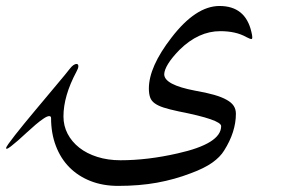

<svg xmlns="http://www.w3.org/2000/svg" viewBox="-161 -420 936 629"><path d="M662.6 -315.4Q665.5 -303.7 665.5 -297.9Q665.5 -292 662.1 -292Q658.7 -292 645.5 -298.8Q611.8 -317.9 560.5 -317.9Q489.3 -317.9 427.2 -256.8Q402.3 -231.4 389.9 -211.2Q377.4 -190.9 377 -176.8Q377 -142.1 478 -123Q514.6 -116.7 540 -109.4Q565.4 -102.1 581.5 -93Q597.7 -84 604.7 -73Q611.8 -62 611.8 -47.4Q611.8 12.2 573.2 73.2Q560.5 94.2 534.4 112.8Q508.3 131.3 464.4 147.5Q411.1 168 353.3 178.5Q295.4 189 226.1 189Q176.3 189 135.7 173.1Q95.2 157.2 66.4 128.2Q37.6 99.1 22 57.9Q6.3 16.6 6.3 -33.2Q6.3 -39.6 0 -39.6Q-6.3 -39.6 -18.1 -31.7Q-29.8 -23.9 -43.9 -12Q-58.1 0 -73 13.9Q-87.9 27.8 -101.3 39.6Q-114.7 51.3 -125 59.3Q-135.3 67.4 -139.2 67.4Q-141.1 67.4 -141.1 64.9Q-141.1 62.5 -133.1 51Q-125 39.6 -111.8 22.7Q-98.6 5.9 -81.5 -15.1Q-64.5 -36.1 -45.9 -58.1Q-27.3 -80.1 -9.3 -101.8Q8.8 -123.5 24.4 -142.1Q40 -160.6 51.3 -174.3Q62.5 -188 66.9 -193.8Q79.6 -210.4 89.8 -210.4Q95.7 -210.4 95.7 -203.1Q95.7 -196.3 89.4 -185.1Q46.9 -105.5 46.9 -38.6Q46.9 -7.8 60.5 18.3Q74.2 44.4 98.6 63.7Q123 83 157.7 94Q192.4 105 233.9 105Q322.8 105 420.9 82.5Q563.5 50.8 563.5 -6.8Q563.5 -27.8 423.8 -55.2Q394 -61.5 375.2 -67.6Q356.4 -73.7 345.5 -81.8Q334.5 -89.8 330.6 -101.6Q326.7 -113.3 326.7 -129.9Q326.7 -201.2 400.9 -296.9Q480.5 -400.4 558.1 -400.4Q643.1 -400.4 662.6 -315.4Z"/></svg>

Font: XB Kayhan
Style: Regular
Weight: 400
Designer: Behnam
Foundry: Irmug
Version: Version 7.300 2009